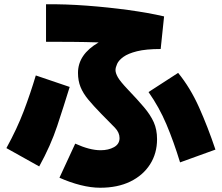

<svg xmlns="http://www.w3.org/2000/svg" viewBox="-20 -802 1040 901"><path d="M259 32 333 -128Q401 -97 452 -97Q489 -97 515 -111.5Q541 -126 541 -154Q541 -180 519.5 -202.5Q498 -225 454 -269Q418 -306 394 -335Q370 -364 358 -393.5Q346 -423 346 -460Q346 -547 443 -603Q381 -605 319.5 -605.5Q258 -606 196 -606V-782Q287 -783 387 -775.5Q487 -768 582 -755Q677 -742 750 -725L734 -572Q665 -572 623 -561.5Q581 -551 559 -535Q537 -519 529.5 -502Q522 -485 522 -473Q522 -459 533 -439.5Q544 -420 580 -382Q625 -335 655.5 -299Q686 -263 701.5 -228.5Q717 -194 717 -149Q717 -82 684 -30.5Q651 21 591.5 50Q532 79 450 79Q407 79 357.5 66.5Q308 54 259 32ZM991 -100 825 -40Q795 -138 761 -218.5Q727 -299 677 -370L816 -460Q873 -390 914 -298.5Q955 -207 991 -100ZM164 -21 10 -107Q60 -198 91.5 -281Q123 -364 148 -448L307 -394Q279 -303 248.5 -211Q218 -119 164 -21Z"/></svg>

Font: Murecho Black
Style: Regular
Weight: 900
Designer: Neil Summerour
Foundry: Positype
Version: Version 1.010; ttfautohint (v1.8.3)